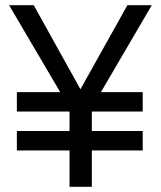

<svg xmlns="http://www.w3.org/2000/svg" viewBox="-20 -720 620 740"><path d="M45 -140V-215H248V-290H45V-365H212L15 -700H110L290 -376L471 -700H565L369 -365H530V-290H334V-215H530V-140H334V0H248V-140Z"/></svg>

Font: Jost*
Style: Regular
Weight: 400
Version: Version 3.7